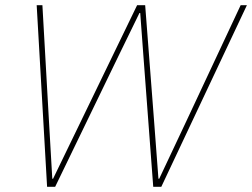

<svg xmlns="http://www.w3.org/2000/svg" viewBox="-20 -718 969 738"><path d="M192 0H161L121 -698H143L168 -256L181 -31H184L293 -256L507 -698H538L572 -256L589 -31H592L698 -256L905 -698H929L600 0H569L531 -506L519 -668H516L437 -506Z"/></svg>

Font: IBM Plex Sans Thin
Style: Italic
Weight: 250
Italic angle: -11.31°
Designer: Mike Abbink, Paul van der Laan, Pieter van Rosmalen
Foundry: Bold Monday
Version: Version 3.201